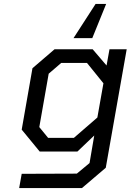

<svg xmlns="http://www.w3.org/2000/svg" viewBox="-20 -775 668 982"><path d="M356 -580 469 -755H523L452 -580ZM78 187 91 114 373 113 438 59 462 -82 376 0H183L91 -112L146 -426L259 -523H454L525 -440L540 -523H628L521 83L399 187ZM358 -70 478 -174 509 -349 425 -453H293L229 -398L181 -125L226 -70Z"/></svg>

Font: Tomorrow
Style: Italic
Weight: 400
Italic angle: -10°
Designer: Tony de Marco, Monica Rizzolli
Foundry: Just in Type
Version: Version 2.002